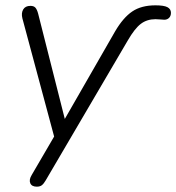

<svg xmlns="http://www.w3.org/2000/svg" viewBox="-20 -514 661 720"><path d="M118 186Q99 186 93.5 173Q88 160 99 142L183 -2L64 -445Q59 -465 67 -478.5Q75 -492 94 -492Q107 -492 113 -485Q119 -478 123 -463L223 -68L412 -397Q442 -448 476 -471Q510 -494 563 -494Q595 -494 608 -487Q621 -480 621 -466Q621 -454 614 -447Q607 -440 596 -440Q592 -440 581.5 -441Q571 -442 563 -442Q531 -442 508 -424.5Q485 -407 459 -362L151 163Q144 175 137 180.5Q130 186 118 186Z"/></svg>

Font: Nunito Light
Style: Italic
Weight: 300
Italic angle: -9°
Designer: Vernon Adams
Foundry: Vernon Adams
Version: Version 3.601; ttfautohint (v1.8.2.53-6de2)